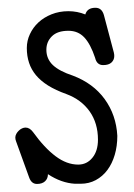

<svg xmlns="http://www.w3.org/2000/svg" viewBox="-20 -468 342 489"><path d="M197.3 -431.2C183.6 -436.7 169.3 -439.5 154.3 -439.5C138.7 -439.5 124.3 -436.8 111.3 -431.6C98.3 -426.4 87.2 -419.5 77.9 -410.9C68.6 -402.3 61.4 -392.3 56.2 -381.1C50.9 -369.9 48.3 -358.1 48.3 -345.7C48.3 -332 50.2 -319.5 54 -308.1C57.7 -296.7 63.6 -286.2 71.5 -276.6C79.5 -267 89.8 -258.2 102.5 -250.2C115.2 -242.3 130.7 -235 148.9 -228.5C174.3 -219.1 194.1 -204.3 208.3 -184.3C222.4 -164.3 229.5 -140.3 229.5 -112.3C229.5 -93.1 224.8 -77.7 215.3 -66.2C205.9 -54.6 193.8 -48.8 179.2 -48.8C159.7 -48.8 140.5 -55.9 121.6 -70.1C102.7 -84.2 83.5 -104.8 64 -131.8C58.4 -139.3 52.1 -143.1 44.9 -143.1C42 -143.1 39 -142.3 35.9 -140.9C32.8 -139.4 30 -137.5 27.6 -135C25.1 -132.6 23.1 -129.9 21.5 -127C19.9 -124 19 -120.9 19 -117.7C19 -116 19.2 -114.4 19.5 -112.8C19.9 -111.2 20.3 -109.5 21 -107.9L54.2 -16.1C58.1 -5 64.8 0.5 74.2 0.5C83 0.5 89.8 -1.8 94.7 -6.3C99.6 -10.9 102.1 -16.9 102.1 -24.4C124.8 -9.4 147.8 -1.3 170.9 0H185.5C199.5 0 212.3 -3.1 223.9 -9.3C235.4 -15.5 245.3 -24 253.4 -34.9C261.6 -45.8 267.8 -58.7 272.2 -73.5C276.6 -88.3 278.8 -104.5 278.8 -122.1C276.9 -157.6 266.1 -188.7 246.6 -215.6C227.1 -242.4 200 -262.4 165.5 -275.4C142.7 -282.9 125.8 -291.8 114.7 -302.2C103.7 -312.7 98.1 -325.7 98.1 -341.3C98.1 -355 102.9 -366.5 112.3 -375.7C121.7 -385 135.7 -389.6 154.3 -389.6C170.6 -389.6 184 -384 194.6 -372.8C205.2 -361.6 214.4 -344.2 222.2 -320.8C225.1 -308.4 231.9 -302.2 242.7 -302.2C252.1 -302.2 259.2 -304.4 263.9 -308.8C268.6 -313.2 271 -318.7 271 -325.2C271 -326.5 270.9 -327.9 270.8 -329.3C270.6 -330.8 270.3 -332.4 270 -334L244.6 -429.7C241 -442.1 233.9 -448.2 223.1 -448.2C209.1 -448.2 200.5 -442.5 197.3 -431.2Z"/></svg>

Font: Nathan
Style: Regular
Weight: 400
Designer: Peter Wiegel
Foundry: Peter Wiegel
Version: Version 1.001 2009